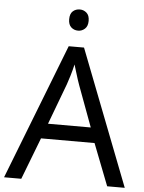

<svg xmlns="http://www.w3.org/2000/svg" viewBox="-60 -963 760 1011"><g transform="rotate(5 319.5 -457.5)"><path d="M545 0 459 -221H176L91 0H0L279 -717H360L638 0ZM432 -301 352 -517Q349 -525 342 -546Q335 -567 328.5 -589.5Q322 -612 318 -624Q311 -593 302 -563.5Q293 -534 287 -517L206 -301ZM321 -915Q341 -915 356.5 -901.5Q372 -888 372 -859Q372 -831 356.5 -817Q341 -803 321 -803Q299 -803 284 -817Q269 -831 269 -859Q269 -888 284 -901.5Q299 -915 321 -915Z"/></g></svg>

Font: Noto Sans IKEA
Style: Regular
Weight: 400
Designer: Monotype Design Team
Foundry: Monotype Imaging Inc.
Version: Version 2.001